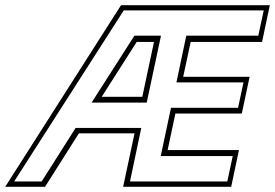

<svg xmlns="http://www.w3.org/2000/svg" viewBox="-87 -720 1060 740"><path d="M-67 0 379.5 -700H953L923 -558.5H648L619 -424H875L845 -282.5H589L559 -141.5H834L804 0H387.5L431.5 -206H217L86.5 0ZM-32.5 -20.5H73.5L204.5 -227H457.5L414 -20.5H789L810 -118.5H532.5L572 -304.5H830.5L851.5 -402.5H593L631 -582.5H908.5L929.5 -680H390ZM266 -324.5 431 -582.5H533.5L478.5 -324.5ZM305 -347H461.5L506.5 -558.5H440Z"/></svg>

Font: Tourney Condensed ExtraLight
Style: Italic
Weight: 200
Width: 3
Italic angle: -12°
Designer: Tyler Finck
Foundry: Etcetera Type Co
Version: Version 1.010; ttfautohint (v1.8.3)